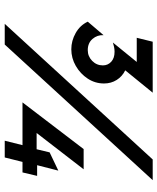

<svg xmlns="http://www.w3.org/2000/svg" viewBox="53 -718 665 811"><g transform="rotate(90 385.5 -312.5)"><path d="M188.2 -281.2Q152.1 -281.2 119.4 -299.7Q86.8 -318.1 71.5 -350.7L128.5 -417.4Q127.1 -391 144.4 -370.8Q161.8 -350.7 191.7 -350.7Q218.1 -350.7 237.2 -369.4Q256.2 -388.2 256.2 -414.6Q256.2 -435.4 241 -449.7Q225.7 -463.9 198.6 -463.9Q188.2 -463.9 178.5 -461.8Q168.8 -459.7 159.7 -456.9L241.7 -557.6H139.6L156.2 -625H371.5L277.1 -509Q302.8 -496.5 317.7 -472.9Q332.6 -449.3 332.6 -419.4Q332.6 -381.9 312.2 -350.7Q291.7 -319.4 258.7 -300.3Q225.7 -281.2 188.2 -281.2ZM80.6 0 653.5 -625H741L168.1 0ZM574.3 0 593.1 -75H412.5L609.7 -333.3H695.1L541.7 -134.7H610.4L623.6 -189.6L700.7 -226.4L677.8 -136.8H722.9L708.3 -75H663.9L645.1 0Z"/></g></svg>

Font: Afacad Medium
Style: Italic
Weight: 500
Italic angle: -14°
Designer: Kristian Moeller
Foundry: Dicotype
Version: Version 1.000; ttfautohint (v1.8.4.7-5d5b)